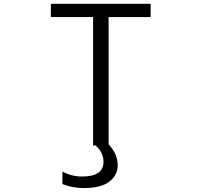

<svg xmlns="http://www.w3.org/2000/svg" viewBox="-20 -750 1040 990"><path d="M411.1 219.7Q354.5 219.7 301.8 199.2V134.8Q349.6 160.2 404.3 160.2Q513.7 160.2 513.7 84Q513.7 36.1 472.7 0H460V-662.1H242.2V-730.5H756.8V-662.1H540V-5.9Q586.9 44.9 586.9 101.6Q586.9 153.3 543.9 186.5Q501 219.7 411.1 219.7Z"/></svg>

Font: GenEi Gothic M SemiLight
Style: Regular
Weight: 350
Designer: o_tamon (Modified); [Source Han Sans]
Ryoko NISHIZUKA  (kana & ideographs); Paul D. Hunt (Latin, Greek & Cyrillic); Wenl
Version: Version 1.1a;Original Version 1.004